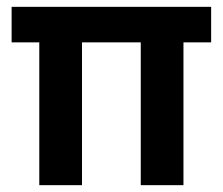

<svg xmlns="http://www.w3.org/2000/svg" viewBox="-20 -542 652 562"><path d="M95 0V-418H14V-522H598V-418H517V0H392V-418H220V0Z"/></svg>

Font: Bricolage Grotesque 48pt SemiBold
Style: Regular
Weight: 600
Designer: Mathieu Triay
Foundry: Atelier Triay
Version: Version 1.000; ttfautohint (v1.8.4.7-5d5b);gftools[0.9.32]